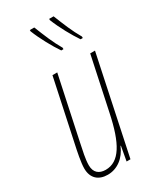

<svg xmlns="http://www.w3.org/2000/svg" viewBox="-197 -828 751 903"><g transform="rotate(-30 179.0 -376.5)"><path d="M315 -606H327V-614C300 -660 281 -708 259 -763H235V-756C255 -705 289 -644 315 -606ZM210 -606H222V-614C195 -660 176 -708 154 -763H130V-756C150 -705 184 -644 210 -606ZM108 10C160 10 204 -23 227 -78H229L215 0H236L347 -526H321L260 -239C229 -90 186 -15 111 -15C75 -15 52 -34 52 -73C52 -107 62 -148 70 -187L142 -526H116L46 -197C37 -156 26 -102 26 -71C26 -17 59 10 108 10Z"/></g></svg>

Font: Noto Sans ExtraCondensed Thin
Style: Italic
Weight: 100
Width: 2
Italic angle: -12°
Designer: Monotype Design Team
Foundry: Monotype Imaging Inc.
Version: Version 2.013